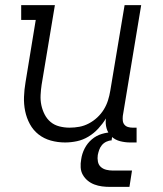

<svg xmlns="http://www.w3.org/2000/svg" viewBox="-20 -550 640 752"><path d="M235 8Q206 8 179 0.5Q152 -7 131 -23.5Q110 -40 97 -64Q84 -88 78.5 -115Q73 -142 74 -170.5Q75 -199 80 -228L120 -472H63V-530H195L143 -218Q140 -198 139 -177.5Q138 -157 142 -138Q146 -119 155 -101.5Q164 -84 178.5 -72Q193 -60 212.5 -55Q232 -50 252 -50Q252 -50 252.5 -50Q253 -50 253 -50Q272 -50 291 -53.5Q310 -57 328 -66.5Q346 -76 361 -90Q376 -104 386.5 -121Q397 -138 403 -157Q409 -176 412 -195L468 -530H533L461 -96Q460 -86 461 -77Q462 -68 467.5 -61.5Q473 -55 481.5 -52.5Q490 -50 499 -50H515V8H490Q470 8 450.5 3Q431 -2 417 -15Q403 -28 397.5 -47Q392 -66 395 -86Q382 -65 365 -46.5Q348 -28 326.5 -15Q305 -2 281.5 3Q258 8 235 8ZM412 182Q395 182 379.5 180Q364 178 349.5 172.5Q335 167 323.5 157.5Q312 148 304.5 135Q297 122 296 106Q295 90 298 74Q301 52 311.5 31.5Q322 11 339.5 -4Q357 -19 379 -25.5Q401 -32 422 -32L417 0Q407 0 396.5 5Q386 10 379 18.5Q372 27 368.5 37Q365 47 363 57Q361 70 363.5 83Q366 96 375 104Q384 112 396.5 115Q409 118 422 118H497L487 182Z"/></svg>

Font: Iosevka Slab Light Extended
Style: Italic
Weight: 300
Width: 7
Italic angle: -9°
Monospace: yes
Designer: Belleve Invis
Foundry: Belleve Invis
Version: Version 11.1.0; ttfautohint (v1.8.3)